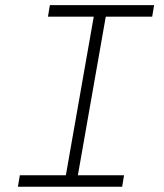

<svg xmlns="http://www.w3.org/2000/svg" viewBox="-20 -713 626 733"><path d="M48.3 0 55.7 -43.9H231.4L337.9 -649.4H163.1L170.4 -693.4H568.4L561 -649.4H383.8L277.3 -43.9H453.6L446.3 0Z"/></svg>

Font: CaskaydiaCove NFP ExtraLight
Style: Italic
Weight: 200
Italic angle: -10°
Designer: Aaron Bell
Foundry: Saja Typeworks
Version: Version 2111.001; VTT 6.35;Nerd Fonts 3.1.1